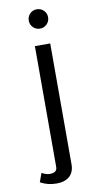

<svg xmlns="http://www.w3.org/2000/svg" viewBox="-98 -726 505 978"><g transform="rotate(-10 154.0 -237.0)"><path d="M29.2 187.5 45.8 141.7Q68.3 154.2 87.5 154.2Q125 154.2 125 125V-500H204.2V125Q204.2 165 180.4 186.7Q156.7 208.3 112.5 208.3Q67.5 208.3 29.2 187.5ZM202.1 -668.8Q216.7 -654.2 216.7 -633.3Q216.7 -612.5 202.1 -597.9Q187.5 -583.3 166.7 -583.3Q145.8 -583.3 131.2 -597.9Q116.7 -612.5 116.7 -633.3Q116.7 -654.2 131.2 -668.8Q145.8 -683.3 166.7 -683.3Q187.5 -683.3 202.1 -668.8Z"/></g></svg>

Font: BoonBaan
Style: Regular
Weight: 400
Designer: Sungsit Sawaiwan
Foundry: FontUni
Version: Version 2.0